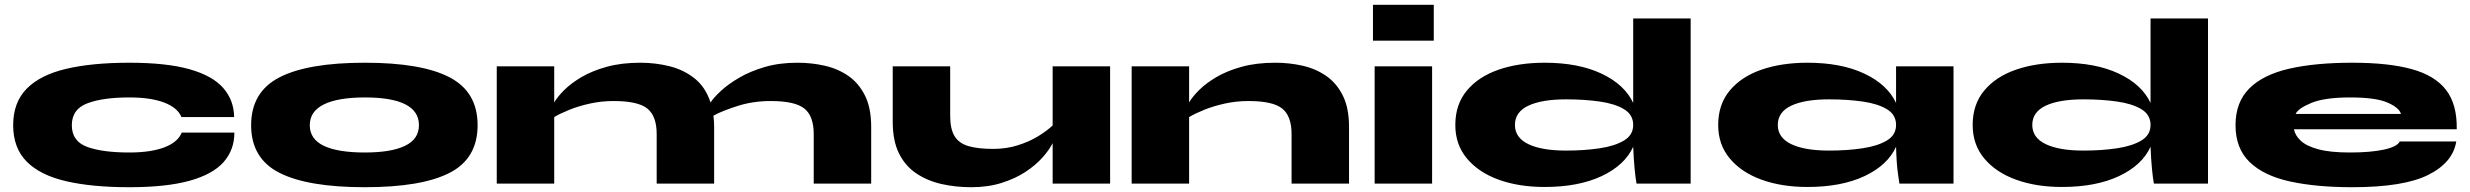

<svg xmlns="http://www.w3.org/2000/svg" viewBox="-20 -767 10317 802"><path d="M959 -213Q959 -141 914 -90Q869 -39 772 -12Q675 15 520 15Q365 15 256.5 -10Q148 -35 91.5 -92Q35 -149 35 -244Q35 -339 91.5 -396.5Q148 -454 256.5 -479.5Q365 -505 520 -505Q675 -505 771 -478Q867 -451 912 -400Q957 -349 958 -278H738Q722 -317 666 -338.5Q610 -360 520 -360Q410 -360 345 -335.5Q280 -311 280 -244Q280 -177 344 -153.5Q408 -130 520 -130Q610 -130 666.5 -151.5Q723 -173 739 -213Z M1504 15Q1266 15 1147.5 -45Q1029 -105 1029 -244Q1029 -383 1147.5 -444Q1266 -505 1504 -505Q1741 -505 1858 -444Q1975 -383 1975 -244Q1975 -105 1858 -45Q1741 15 1504 15ZM1504 -130Q1614 -130 1672 -158Q1730 -186 1730 -244Q1730 -360 1504 -360Q1392 -360 1333 -331Q1274 -302 1274 -244Q1274 -186 1332.5 -158Q1391 -130 1504 -130Z M2055 -490H2295V-339Q2308 -362 2336.5 -390.5Q2365 -419 2409 -445Q2453 -471 2514.5 -488Q2576 -505 2655 -505Q2719 -505 2778 -490Q2837 -475 2882 -439Q2927 -403 2948 -339Q2961 -359 2991 -387Q3021 -415 3067 -442Q3113 -469 3174 -487Q3235 -505 3311 -505Q3370 -505 3425 -492.5Q3480 -480 3523.5 -450Q3567 -420 3593 -368Q3619 -316 3619 -237V0H3379V-207Q3379 -282 3340 -313.5Q3301 -345 3199 -345Q3127 -345 3063 -325Q2999 -305 2960 -284Q2963 -261 2963 -237V0H2723V-207Q2723 -282 2684 -313.5Q2645 -345 2543 -345Q2492 -345 2444.5 -334.5Q2397 -324 2358.5 -308.5Q2320 -293 2295 -278V0H2055Z M4617 0H4377V-169Q4363 -141 4334.5 -109Q4306 -77 4263.5 -49Q4221 -21 4164 -3Q4107 15 4037 15Q3971 15 3912 1.5Q3853 -12 3807 -43Q3761 -74 3735 -126.5Q3709 -179 3709 -258V-490H3949V-283Q3949 -228 3967.5 -198Q3986 -168 4026 -156.5Q4066 -145 4129 -145Q4183 -145 4231 -160Q4279 -175 4316.5 -198Q4354 -221 4377 -243V-490H4617Z M4707 -490H4947V-339Q4960 -362 4988.5 -390.5Q5017 -419 5061 -445Q5105 -471 5166.5 -488Q5228 -505 5307 -505Q5366 -505 5421 -492.5Q5476 -480 5519.5 -450Q5563 -420 5589 -368Q5615 -316 5615 -237V0H5375V-207Q5375 -282 5336 -313.5Q5297 -345 5195 -345Q5144 -345 5096.5 -334.5Q5049 -324 5010.5 -308.5Q4972 -293 4947 -278V0H4707Z M5969 -747V-597H5715V-747ZM5722 -490H5962V0H5722Z M6432 14Q6324 14 6240 -16.5Q6156 -47 6107.5 -105Q6059 -163 6059 -245Q6059 -331 6107.5 -389Q6156 -447 6240 -476Q6324 -505 6432 -505Q6573 -505 6669.5 -459.5Q6766 -414 6802 -337V-690H7042V0H6816Q6812 -20 6808 -61Q6804 -102 6802 -154Q6767 -77 6670.5 -31.5Q6574 14 6432 14ZM6522 -138Q6598 -138 6661.5 -147.5Q6725 -157 6763.5 -180Q6802 -203 6802 -245Q6802 -288 6763.5 -311Q6725 -334 6661.5 -343Q6598 -352 6522 -352Q6420 -352 6364 -325.5Q6308 -299 6308 -245Q6308 -192 6364 -165Q6420 -138 6522 -138Z M7530 14Q7422 14 7338 -16.5Q7254 -47 7205.5 -105Q7157 -163 7157 -245Q7157 -331 7205.5 -389Q7254 -447 7338 -476Q7422 -505 7530 -505Q7671 -505 7767.5 -459.5Q7864 -414 7900 -337V-490H8140V0H7914Q7914 0 7908 -41Q7902 -82 7900 -154Q7865 -77 7768.5 -31.5Q7672 14 7530 14ZM7620 -138Q7696 -138 7759.5 -147.5Q7823 -157 7861.5 -180Q7900 -203 7900 -245Q7900 -288 7861.5 -311Q7823 -334 7759.5 -343Q7696 -352 7620 -352Q7518 -352 7462 -325.5Q7406 -299 7406 -245Q7406 -192 7462 -165Q7518 -138 7620 -138Z M8593 14Q8485 14 8401 -16.5Q8317 -47 8268.5 -105Q8220 -163 8220 -245Q8220 -331 8268.5 -389Q8317 -447 8401 -476Q8485 -505 8593 -505Q8734 -505 8830.5 -459.5Q8927 -414 8963 -337V-690H9203V0H8977Q8973 -20 8969 -61Q8965 -102 8963 -154Q8928 -77 8831.5 -31.5Q8735 14 8593 14ZM8683 -138Q8759 -138 8822.5 -147.5Q8886 -157 8924.5 -180Q8963 -203 8963 -245Q8963 -288 8924.5 -311Q8886 -334 8822.5 -343Q8759 -352 8683 -352Q8581 -352 8525 -325.5Q8469 -299 8469 -245Q8469 -192 8525 -165Q8581 -138 8683 -138Z M10004 -176H10240Q10226 -88 10123 -36.5Q10020 15 9806 15Q9655 15 9545.5 -9Q9436 -33 9377 -90Q9318 -147 9318 -244Q9318 -340 9375.5 -397.5Q9433 -455 9542 -480Q9651 -505 9806 -505Q9958 -505 10055 -478Q10152 -451 10198 -390.5Q10244 -330 10242 -227H9562Q9567 -201 9590.5 -179Q9614 -157 9663.5 -143.5Q9713 -130 9796 -130Q9882 -130 9937.5 -142Q9993 -154 10004 -176ZM9796 -360Q9690 -360 9634.5 -337Q9579 -314 9569 -291H10009Q10002 -317 9953 -338.5Q9904 -360 9796 -360Z"/></svg>

Font: Syne ExtraBold
Style: Regular
Weight: 800
Designer: Lucas Descroix
Foundry: Bonjour Monde
Version: Version 2.200; ttfautohint (v1.8.4)